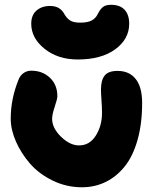

<svg xmlns="http://www.w3.org/2000/svg" viewBox="-20 -794 669 804"><path d="M305.2 -544.9Q222.7 -544.9 166.7 -589.6Q110.8 -634.3 110.8 -694.8Q110.8 -730.5 132.8 -749.8Q154.8 -769 189.9 -769Q231.4 -769 249 -735.8Q259.3 -717.8 273.2 -708.5Q287.1 -699.2 315.9 -699.2Q347.7 -699.2 364.3 -708.5Q380.9 -717.8 389.2 -734.9Q398.9 -754.9 410.6 -764.4Q422.4 -773.9 444.8 -773.9Q482.4 -773.9 501.7 -753.2Q521 -732.4 521 -694.8Q521 -630.4 462.6 -587.6Q404.3 -544.9 305.2 -544.9ZM323.2 -9.8Q258.3 -9.8 200.7 -37.8Q143.1 -65.9 105.7 -108.9Q68.4 -151.9 46.6 -201.7Q24.9 -251.5 24.9 -296.9Q24.9 -379.4 57.1 -459Q63 -476.1 77.4 -487.1Q91.8 -498 110.8 -498Q157.7 -498 189 -468.5Q220.2 -439 220.2 -391.1Q220.2 -379.9 209.2 -347.2Q198.2 -314.5 198.2 -296.9Q198.2 -257.8 235.6 -221.4Q272.9 -185.1 311 -185.1Q355.5 -185.1 381.3 -226.3Q407.2 -267.6 407.2 -321.8Q407.2 -342.8 405 -373.3Q402.8 -403.8 402.8 -418.9Q402.8 -458 418.2 -477.5Q433.6 -497.1 472.2 -497.1Q521.5 -497.1 548.3 -463.1Q575.2 -429.2 575.2 -362.8Q575.2 -275.9 555.9 -207.8Q536.6 -139.6 502.2 -96.9Q467.8 -54.2 422.4 -32Q377 -9.8 323.2 -9.8Z"/></svg>

Font: Shantell Sans Irregular
Style: Regular
Weight: 800
Designer: Stephen Nixon, Anya Danilova, Shantell Martin
Foundry: Arrow Type
Version: Version 1.006;[9816181b4]